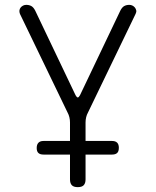

<svg xmlns="http://www.w3.org/2000/svg" viewBox="-20 -580 640 790"><path d="M300 190Q283 190 275.5 182Q268 174 268 158V56H159Q145 56 138 49.5Q131 43 131 29Q131 15 138 7.5Q145 0 159 0H268V-76Q268 -87 265.5 -97.5Q263 -108 258 -117L62 -523Q59 -531 60 -537.5Q61 -544 65 -549Q69 -554 75 -557Q81 -560 88 -560Q100 -560 109 -555Q118 -550 125 -536L291 -188Q296 -179 300 -179Q304 -179 309 -188L475 -536Q482 -550 491 -555Q500 -560 512 -560Q519 -560 525 -557Q531 -554 535 -549Q539 -544 540.5 -537.5Q542 -531 538 -523L342 -117Q337 -108 334.5 -97.5Q332 -87 332 -76V0H441Q455 0 462 7Q469 14 469 28Q469 43 462 49.5Q455 56 441 56H332V158Q332 174 324.5 182Q317 190 300 190Z"/></svg>

Font: Maple Mono NL ExtraLight
Style: Regular
Weight: 275
Monospace: yes
Designer: subframe7536
Version: Version 7.000